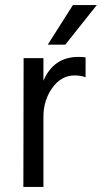

<svg xmlns="http://www.w3.org/2000/svg" viewBox="-20 -736 401 756"><path d="M237 -560H168L267 -716H361ZM151 0H72L73 -507H151V-418Q191 -512 289 -512Q307 -512 317 -510V-432Q296 -439 274 -439Q221 -439 186 -390Q151 -341 151 -277Z"/></svg>

Font: Hind Vadodara
Style: Regular
Weight: 400
Designer: Hitesh Malaviya
Foundry: Indian Type Foundry
Version: Version 0.702;PS 1.0;hotconv 1.0.81;makeotf.lib2.5.63406